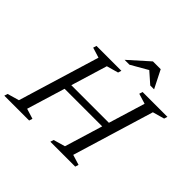

<svg xmlns="http://www.w3.org/2000/svg" viewBox="-226 -1082 1293 1293"><g transform="rotate(45 421.0 -435.5)"><path d="M187 -320 202 -369H658.5L644 -320ZM250 -629.5 177 -652 184.5 -676H421.5L414 -652L330.5 -628.5L153.5 -46.5L226.5 -24L219 0H-17.5L-10 -24L73.5 -48ZM689 -629.5 616 -652 623.5 -676H860L852.5 -652L769 -628.5L592.5 -46.5L665.5 -24L658 0H421L428.5 -24L512 -48ZM384.5 -743.5 527 -871H601L665.5 -743.5H629L545.5 -817H559L431 -743.5Z"/></g></svg>

Font: Newsreader 16pt 16pt
Style: Italic
Weight: 400
Italic angle: -17°
Version: Version 1.003